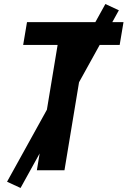

<svg xmlns="http://www.w3.org/2000/svg" viewBox="-20 -845 633 953"><path d="M163 0H300L403 -622H574L593 -735H114L95 -622H266ZM82 88 570 -794 503 -825 15 57Z"/></svg>

Font: Iosevka Sparkle Extrabold
Style: Italic
Weight: 800
Italic angle: -9°
Designer: Belleve Invis
Foundry: Belleve Invis
Version: Version 4.5.0; ttfautohint (v1.8.3)